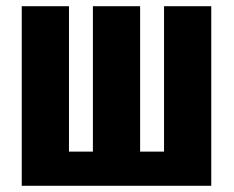

<svg xmlns="http://www.w3.org/2000/svg" viewBox="-20 -598 752 618"><path d="M50 0V-578H202V-110H279V-578H431V-110H508V-578H660V0Z"/></svg>

Font: Oswald
Style: Bold
Weight: 700
Designer: Vernon Adams
Foundry: Vernon Adams
Version: Version 4.103;gftools[0.9.33.dev8+g029e19f]